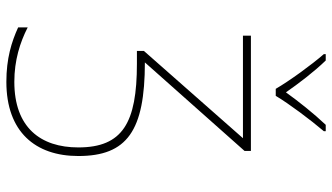

<svg xmlns="http://www.w3.org/2000/svg" viewBox="-240 -563 1043 603"><g transform="rotate(90 281.5 -261.5)"><path d="M259 -606H281C306 -648 357 -716 392 -757V-763H372C336 -725 298 -677 270 -638C243 -677 205 -727 170 -763H150V-757C184 -718 234 -649 259 -606ZM237 240C394 240 470 149 470 14C470 -139 391 -195 176 -195L454 -508V-528H92V-503H414L140 -192V-170H180C366 -170 443 -125 443 14C443 133 380 215 237 215C169 215 113 197 66 173V203C112 224 164 240 237 240Z"/></g></svg>

Font: Noto Sans Mono SemiCondensed Thin
Style: Regular
Weight: 100
Width: 4
Designer: Monotype Design Team
Foundry: Monotype Imaging Inc.
Version: Version 2.014